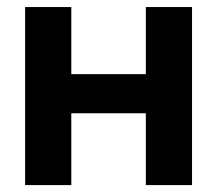

<svg xmlns="http://www.w3.org/2000/svg" viewBox="-20 -536 629 556"><path d="M438.5 -321.3V-208H149.9V-321.3ZM186.5 -515.6V0H52.7V-515.6ZM536.1 -515.6V0H402.3V-515.6Z"/></svg>

Font: Inter Cardless Display
Style: Bold
Weight: 700
Designer: Rasmus Andersson
Foundry: rsms
Version: Version 4.001;git-9221beed3